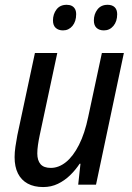

<svg xmlns="http://www.w3.org/2000/svg" viewBox="-20 -754 541 784"><path d="M156.2 9.8Q119.1 9.8 93 -4.4Q66.9 -18.6 53.2 -45.9Q39.6 -73.2 39.6 -112.3Q39.6 -131.8 43 -155.3Q46.4 -178.7 50.8 -201.7L122.6 -537.6H213.9L142.1 -201.7Q137.7 -180.7 135 -161.9Q132.3 -143.1 132.3 -127.4Q132.3 -99.1 145.5 -83.7Q158.7 -68.4 187.5 -68.4Q219.7 -68.4 249.3 -92Q278.8 -115.7 302.5 -162.4Q326.2 -209 340.3 -277.3L396 -537.6H485.8L372.1 0H299.3L308.6 -85.4H305.2Q288.1 -59.6 265.9 -38.1Q243.7 -16.6 216.3 -3.4Q189 9.8 156.2 9.8ZM404.3 -629.9Q385.3 -629.9 374.3 -640.1Q363.3 -650.4 363.3 -670.4Q363.3 -696.3 377.9 -715.3Q392.6 -734.4 419.4 -734.4Q438 -734.4 448.2 -724.6Q458.5 -714.8 458.5 -695.8Q458.5 -666.5 443.1 -648.2Q427.7 -629.9 404.3 -629.9ZM237.3 -629.9Q218.8 -629.9 207.5 -640.1Q196.3 -650.4 196.3 -670.4Q196.3 -696.3 210.7 -715.3Q225.1 -734.4 252.4 -734.4Q264.6 -734.4 273.2 -730Q281.7 -725.6 286.4 -717Q291 -708.5 291 -695.8Q291 -666.5 275.9 -648.2Q260.7 -629.9 237.3 -629.9Z"/></svg>

Font: Open Sans SemiCondensed Medium
Style: Italic
Weight: 500
Width: 4
Italic angle: -12°
Designer: Monotype Design Team
Foundry: Monotype Imaging Inc.
Version: Version 3.000